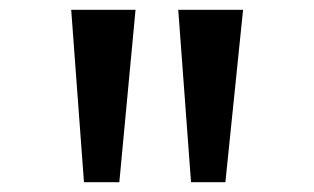

<svg xmlns="http://www.w3.org/2000/svg" viewBox="-20 -835 640 391"><path d="M125 -815H256L223 -464H151ZM343 -815H475L439 -464H369Z"/></svg>

Font: JuliaMono
Style: Regular
Weight: 400
Monospace: yes
Designer: cormullion
Foundry: corm
Version: Version 0.055; ttfautohint (v1.8.4)